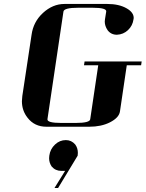

<svg xmlns="http://www.w3.org/2000/svg" viewBox="-20 -635 730 962"><path d="M89.8 -127.9Q89.8 -136.2 91.8 -153.8L138.2 -460.9Q147 -525.4 194.8 -569.8Q244.1 -615.2 303.2 -615.2H517.1Q576.7 -615.2 615.2 -592.8Q649.9 -572.8 649.9 -544.9Q649.9 -543.9 649.4 -541.5Q648.9 -539.1 648.9 -538.1Q644.5 -505.9 621.1 -483.9Q598.1 -462.4 565.9 -460.9Q536.1 -460.9 519 -483.9Q504.9 -504.9 504.9 -526.9Q504.9 -528.3 505.4 -532.2Q505.9 -536.1 505.9 -538.1L512.2 -577.1Q515.1 -596.2 443.8 -596.2H372.1Q300.8 -596.2 297.9 -577.1L217.8 -38.1Q214.8 -19 287.1 -19H358.9Q430.7 -19 432.1 -38.1L472.2 -308.1H400.9L403.8 -327.1H689.9L687 -308.1H615.2L581.1 -77.1Q576.7 -45.4 530.8 -22Q487.3 0 426.8 0H212.9Q152.8 0 118.2 -44.9Q89.8 -80.6 89.8 -127.9ZM226.1 158.2Q226.1 148.9 227.1 145Q231.4 111.8 255.9 88.9Q279.3 66.9 310.1 66.9Q337.9 66.9 356.9 88.9Q370.1 106.9 370.1 130.9Q370.1 140.1 369.1 145L271 307.1H252.9L306.2 221.2H287.1Q257.8 221.2 238.8 199.2Q226.1 180.2 226.1 158.2Z"/></svg>

Font: Hjet
Style: Italic
Weight: 400
Designer: T. Christopher White
Version: Version 1.2